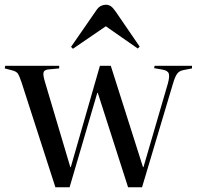

<svg xmlns="http://www.w3.org/2000/svg" viewBox="-20 -791 831 811"><path d="M214 0 71 -443Q62 -470 55.5 -480Q49 -490 27 -495L0 -502L2 -513H230V-502L187 -498Q170 -497 165 -488Q160 -479 169 -448L277 -85H279L402 -513H448L584 -85H586L689 -438Q697 -467 693 -480Q689 -493 666 -497L631 -503L633 -513H791V-502L755 -495Q738 -492 729 -480.5Q720 -469 711 -439L580 0H521L393 -399H391L274 0ZM288 -585 280 -593 388 -749Q396 -761 406.5 -766Q417 -771 427 -771Q438 -771 447 -765.5Q456 -760 468 -743L570 -594L562 -586L427 -680Z"/></svg>

Font: Display Regular
Style: Regular
Weight: 400
Designer: Latin by Veronika Burian and Jose Scaglione. Greek by Irene Vlachou. Cyrillic by Vera Evstafieva.
Foundry: TypeTogether
Version: Version 3.002